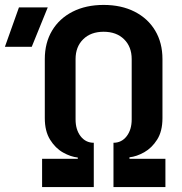

<svg xmlns="http://www.w3.org/2000/svg" viewBox="-121 -760 741 780"><path d="M50 0V-115H195V-120Q166 -123 135 -140.5Q104 -158 82.5 -192.5Q61 -227 61 -280V-520Q61 -586 90.5 -635.5Q120 -685 174 -712.5Q228 -740 300 -740Q372 -740 426 -712.5Q480 -685 509.5 -635.5Q539 -586 539 -520V-280Q539 -227 517.5 -193Q496 -159 465 -141.5Q434 -124 405 -121V-115H551V0H340V-180Q373 -180 393.5 -206.5Q414 -233 414 -275V-520Q414 -570 383 -600.5Q352 -631 300 -631Q248 -631 217 -600.5Q186 -570 186 -520V-275Q186 -233 206.5 -206.5Q227 -180 260 -180V0ZM-101 -570 -44 -730H73L8 -570Z"/></svg>

Font: NKDuy Mono
Style: Bold
Weight: 700
Monospace: yes
Designer: NKDuy
Foundry: NKDuy
Version: Version 2.251; ttfautohint (v1.8.4.7-5d5b)